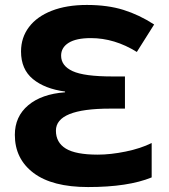

<svg xmlns="http://www.w3.org/2000/svg" viewBox="-20 -745 684 776"><path d="M603 -646 533 -535Q443 -591 347 -591Q288 -591 257.5 -572Q227 -553 227 -520Q227 -479 273.5 -457.5Q320 -436 434 -436H485V-306H425Q206 -306 206 -217Q206 -169 246 -144.5Q286 -120 375 -120Q427 -120 488 -132.5Q549 -145 593 -167V-28Q498 11 336 11Q191 11 115.5 -46Q40 -103 40 -200Q40 -274 94 -319.5Q148 -365 243 -372V-375Q161 -386 113 -425.5Q65 -465 65 -537Q65 -593 97 -635.5Q129 -678 189 -701.5Q249 -725 331 -725Q415 -725 479 -705Q543 -685 603 -646Z"/></svg>

Font: Noto Sans UI ExtraBold
Style: Regular
Weight: 800
Designer: Monotype Design Team
Foundry: Monotype Imaging Inc.
Version: Version 1.001